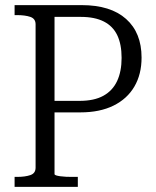

<svg xmlns="http://www.w3.org/2000/svg" viewBox="-20 -730 608 750"><path d="M193 -50V-664H296Q350 -664 385.5 -646Q421 -628 438 -592.5Q455 -557 455 -504Q455 -451 437.5 -413.5Q420 -376 384 -356Q348 -336 291 -336H168V-291H294Q370 -291 423.5 -317.5Q477 -344 505 -392Q533 -440 533 -505Q533 -602 472.5 -656Q412 -710 299 -710H37V-671H46Q78 -671 98.5 -664Q119 -657 119 -635V-75Q119 -53 98.5 -46Q78 -39 47 -39H37V0H284V-39H261Q250 -39 238 -39.5Q226 -40 215.5 -41.5Q205 -43 199 -45Q193 -47 193 -50Z"/></svg>

Font: Roboto Serif 28pt Condensed Light
Style: Regular
Weight: 300
Width: 3
Designer: Greg Gazdowicz
Foundry: Commercial Type
Version: Version 1.008